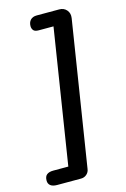

<svg xmlns="http://www.w3.org/2000/svg" viewBox="-191 -765 657 1005"><g transform="rotate(-15 137.0 -262.5)"><path d="M-11 180Q-35 180 -47 170.5Q-59 161 -59 144Q-59 121 -46.5 111.5Q-34 102 -12 102H70L185 -627H105Q84 -627 76.5 -636.5Q69 -646 69 -659Q69 -680 81 -692.5Q93 -705 115 -705H237Q262 -705 277 -687.5Q292 -670 288 -644L164 140Q162 157 149 168.5Q136 180 118 180Z"/></g></svg>

Font: Nunito ExtraLight SemiBold
Style: Italic
Weight: 600
Italic angle: -9°
Version: Version 3.602